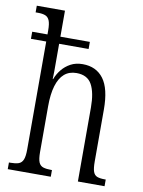

<svg xmlns="http://www.w3.org/2000/svg" viewBox="-85 -820 656 879"><g transform="rotate(10 242.5 -380.0)"><path d="M13 0V-31H21Q44 -31 58 -36Q72 -41 78.5 -56.5Q85 -72 85 -105V-606H14V-639H85V-657Q85 -689 78.5 -704Q72 -719 59 -724Q46 -729 26 -729H14V-760H145V-639H282V-606H145V-499Q145 -489 145 -478Q145 -467 144.5 -457.5Q144 -448 144 -442H146Q155 -466 171.5 -486.5Q188 -507 212 -520Q236 -533 268 -533Q331 -533 365 -487.5Q399 -442 399 -345V-104Q399 -72 404.5 -56.5Q410 -41 423 -36Q436 -31 459 -31H463V0H339V-344Q339 -413 318.5 -450.5Q298 -488 247 -488Q213 -488 190.5 -468.5Q168 -449 156.5 -410.5Q145 -372 145 -316V-103Q145 -70 151.5 -55Q158 -40 172.5 -35.5Q187 -31 210 -31H213V0Z"/></g></svg>

Font: Noto Serif Khmer ExtraCondensed Light
Style: Regular
Weight: 300
Width: 2
Designer: Danh Hong and the Monotype Design Team
Foundry: Monotype Imaging Inc.
Version: Version 2.004